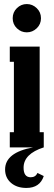

<svg xmlns="http://www.w3.org/2000/svg" viewBox="-20 -720 262 938"><path d="M159.4 -581.8Q138.7 -562 110.8 -562Q83 -562 62.5 -581.8Q42 -601.6 42 -630.9Q42 -660.2 62.5 -680.2Q83 -700.2 110.8 -700.2Q138.7 -700.2 159.4 -680.2Q180.2 -660.2 180.2 -630.9Q180.2 -601.6 159.4 -581.8ZM193.8 -74.2V0Q95.2 31.7 95.2 99.1Q95.2 146 129.9 146Q153.8 146 163.1 125L193.8 140.1Q174.8 198.2 108.9 198.2Q62.5 198.2 33.7 173.3Q4.9 148.4 4.9 107.9Q4.9 24.9 142.1 0H27.8V-74.2H47.9V-418H27.8V-492.2H173.8V-74.2Z"/></svg>

Font: Margherita Black
Style: Regular
Weight: 900
Designer: James Puckett
Foundry: Dunwich Type Founders
Version: Version 1.008;hotconv 1.0.109;makeotfexe 2.5.65596